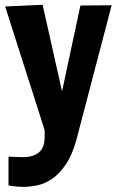

<svg xmlns="http://www.w3.org/2000/svg" viewBox="-20 -582 480 781"><path d="M14.6 55.2Q27.3 55.7 39.1 56.2Q48.8 56.6 58.6 56.9Q68.4 57.1 72.8 57.1Q97.2 57.1 114 51.3Q130.9 45.4 141.6 34.7Q152.3 23.9 157 8.8Q161.6 -6.3 161.6 -25.4V-52.7L1 -555.7L153.3 -562.5L232.4 -210.4L307.1 -559.6L434.1 -560.5L290 -10.3Q272.5 51.3 246.6 88.6Q220.7 126 191.4 145.8Q162.1 165.5 131.6 171.9Q101.1 178.2 73.7 178.2Q63.5 178.2 52.7 177.2Q42 176.3 33.7 175.3Q23.9 173.8 14.6 172.4Z"/></svg>

Font: Francois One
Style: Regular
Weight: 400
Designer: Vernon Adams
Foundry: vernon adams
Version: Version 1.000